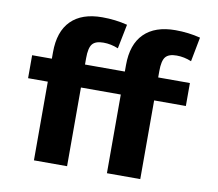

<svg xmlns="http://www.w3.org/2000/svg" viewBox="-81 -835 1054 930"><g transform="rotate(10 446.5 -370.0)"><path d="M306 -387V0H143V-387H46V-500H143V-532Q143 -634 196 -687Q249 -740 349 -740Q414 -740 473 -725L449 -605Q413 -620 376 -620Q337 -620 321.5 -601Q306 -582 306 -532V-500H502V-532Q502 -634 555.5 -687Q609 -740 709 -740Q773 -740 832 -725L809 -605Q773 -620 736 -620Q697 -620 681.5 -601Q666 -582 666 -532V-500H822V-387H666V0H502V-387Z"/></g></svg>

Font: M PLUS 1p ExtraBold
Style: Regular
Weight: 800
Version: Version 1.062